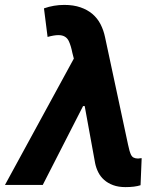

<svg xmlns="http://www.w3.org/2000/svg" viewBox="-41 -761 668 790"><path d="M475.5 8.9Q446 8.9 424.2 0.7Q402.3 -7.5 387.3 -21Q372.2 -34.4 363.3 -52.2Q354.4 -70 350.5 -89.1L307.5 -324.6H300.8L134.9 0H-20.6L262.8 -519.9L256.7 -543.7Q251.1 -572.4 242.2 -591.6Q230.5 -616.5 199.6 -616.5Q181.5 -616.5 154.8 -609L139.9 -726.6Q180.4 -740.8 223.4 -740.8Q261.4 -740.8 290.1 -730.8Q318.9 -720.9 339.5 -703.3Q360.1 -685.7 372.7 -661.2Q385.3 -636.7 391.3 -607.6L485.8 -166.2Q491.5 -137.4 498.6 -122.9Q506 -108.7 527.3 -108.7Q530.5 -108.7 532.7 -109.4Q534.4 -109.7 537.1 -109.9Q539.8 -110.1 541.9 -110.1L537.3 1.1Q513.5 8.9 475.5 8.9Z"/></svg>

Font: Linik Sans
Style: Bold Italic
Weight: 700
Italic angle: 9°
Designer: Fonts by Rasmus Andersson / Changes by Cristiano Sobral with parts from Marc Monis
Foundry: rsms
Version: Version 3.020; ttfautohint (v1.6)